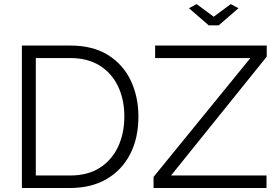

<svg xmlns="http://www.w3.org/2000/svg" viewBox="-20 -937 1383 957"><path d="M745.4 -55.3 1228.1 -647.7H753.2V-710H1309.5V-654.7L832.5 -62.3H1308.4V0H745.4ZM89.1 0V-710H329.8Q443.2 -710 518.9 -662.5Q594.5 -615 632.2 -534.5Q669.9 -454 669.9 -356Q669.9 -248 628.3 -168Q586.8 -88 510.4 -44Q433.9 0 329.8 0ZM599.8 -356Q599.8 -441 568.2 -507Q536.7 -573 476.7 -610.3Q416.7 -647.7 329.8 -647.7H158.5V-62.3H329.8Q418 -62.3 478 -101Q538 -139.8 568.9 -206.4Q599.8 -273 599.8 -356ZM960.2 -916.6 1045.2 -853.6 1130.2 -916.6 1168.8 -896.1 1070.2 -810.8H1020.3L921.7 -896.1Z"/></svg>

Font: Raleway Thin
Style: Regular
Weight: 100
Designer: Matt McInerney, Pablo Impallari, Rodrigo Fuenzalida
Foundry: Matt McInerney, Pablo Impallari, Rodrigo Fuenzalida
Version: Version 4.026